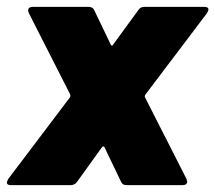

<svg xmlns="http://www.w3.org/2000/svg" viewBox="-21 -540 628 560"><path d="M-1 -8Q-1 -10 3 -18L183 -256Q185 -260 184 -264L63 -502Q61 -508 61 -509Q61 -520 75 -520H237Q250 -520 254 -510L302 -410Q303 -407 305.5 -407Q308 -407 309 -410L382 -510Q388 -520 400 -520H575Q587 -520 587 -512Q587 -510 583 -502L403 -264Q400 -259 402 -256L523 -18Q525 -12 525 -11Q525 0 511 0H348Q336 0 332 -10L284 -110Q283 -113 280.5 -113Q278 -113 276 -110L204 -10Q197 0 185 0H11Q-1 0 -1 -8Z"/></svg>

Font: Barlow Black
Style: Italic
Weight: 900
Italic angle: -7°
Designer: Jeremy Tribby
Foundry: Tribby Type
Version: Version 1.408